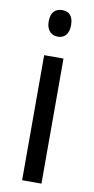

<svg xmlns="http://www.w3.org/2000/svg" viewBox="-86 -775 396 812"><g transform="rotate(10 112.5 -369.0)"><path d="M114 -738Q161 -738 161 -681Q161 -654 148.5 -639Q136 -624 114 -624Q92 -624 78.5 -639Q65 -654 65 -681Q65 -710 78 -724Q91 -738 114 -738ZM154 -537V0H71V-537Z"/></g></svg>

Font: Noto Sans Lao Condensed
Style: Regular
Weight: 400
Width: 3
Designer: Monotype Design Team
Foundry: Monotype Imaging Inc.
Version: Version 2.003; ttfautohint (v1.8.4.7-5d5b)